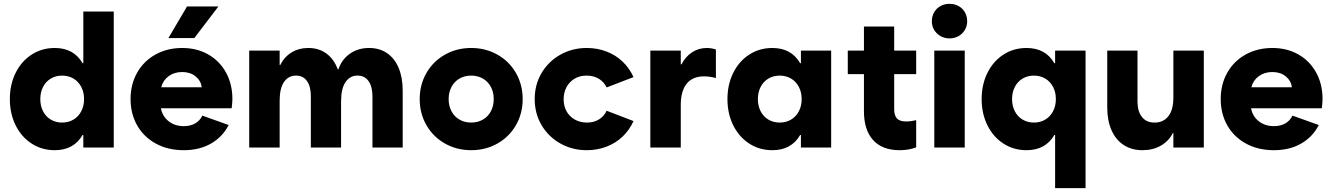

<svg xmlns="http://www.w3.org/2000/svg" viewBox="-20 -767 6925 998"><path d="M413.1 0V-65.4H409.2Q363.3 13.7 264.6 13.7Q197.3 13.7 144 -21Q90.8 -55.7 61 -116.2Q31.2 -176.8 31.2 -252Q31.2 -327.1 61 -387.7Q90.8 -448.2 144 -482.9Q197.3 -517.6 264.6 -517.6Q363.3 -517.6 409.2 -438.5H413.1V-707H571.3V0ZM417 -252Q417 -287.6 402.3 -315.4Q387.7 -343.3 361.8 -358.6Q335.9 -374 302.7 -374Q270 -374 244.1 -358.6Q218.3 -343.3 203.9 -315.4Q189.5 -287.6 189.5 -252Q189.5 -216.3 203.9 -188.5Q218.3 -160.6 244.1 -145.3Q270 -129.9 302.7 -129.9Q335.9 -129.9 361.8 -145.3Q387.7 -160.6 402.3 -188.5Q417 -216.3 417 -252Z M658.7 -252Q658.7 -329.1 693.1 -389.6Q727.5 -450.2 788.8 -483.9Q850.1 -517.6 927.2 -517.6Q1003.4 -517.6 1062.5 -483.9Q1121.6 -450.2 1154.8 -389.9Q1188 -329.6 1188 -252Q1187 -223.6 1184.1 -204.1H816.4Q824.2 -162.1 856.7 -136.7Q889.2 -111.3 935.1 -111.3Q969.7 -111.3 994.4 -125.5Q1019 -139.6 1031.7 -166L1168.5 -117.2Q1137.2 -55.7 1077.1 -21Q1017.1 13.7 935.1 13.7Q853 13.7 790.3 -20.5Q727.5 -54.7 693.1 -115Q658.7 -175.3 658.7 -252ZM1028.8 -313.5Q1023.9 -348.1 996.3 -370.4Q968.8 -392.6 927.2 -392.6Q886.2 -392.6 856.9 -371.3Q827.6 -350.1 817.9 -313.5ZM855.5 -569.3 952.1 -733.4H1115.2L990.2 -569.3Z M1275.4 -503.9H1433.6V-428.7H1436.5Q1457 -470.7 1495.1 -494.1Q1533.2 -517.6 1583 -517.6Q1637.7 -517.6 1677 -488.5Q1716.3 -459.5 1735.8 -406.2H1738.8Q1755.9 -457.5 1798.3 -487.5Q1840.8 -517.6 1898.4 -517.6Q1952.6 -517.6 1991.9 -490.7Q2031.2 -463.9 2052.2 -413.8Q2073.2 -363.8 2073.2 -295.9V0H1916V-268.6Q1915.5 -318.4 1895 -346.4Q1874.5 -374.5 1837.9 -374Q1800.3 -374.5 1776.9 -341.6Q1753.4 -308.6 1752.9 -242.2V0H1595.7V-268.6Q1595.7 -318.4 1575.2 -346.4Q1554.7 -374.5 1518.6 -374Q1480.5 -374.5 1457.3 -342.5Q1434.1 -310.5 1433.6 -245.6V0H1275.4Z M2161.6 -252Q2161.6 -326.7 2196.5 -387.5Q2231.4 -448.2 2292.7 -482.9Q2354 -517.6 2429.2 -517.6Q2504.4 -517.6 2565.7 -482.9Q2627 -448.2 2661.9 -387.5Q2696.8 -326.7 2696.8 -252Q2696.8 -177.2 2661.9 -116.5Q2627 -55.7 2565.7 -21Q2504.4 13.7 2429.2 13.7Q2354 13.7 2292.7 -21Q2231.4 -55.7 2196.5 -116.5Q2161.6 -177.2 2161.6 -252ZM2546.4 -252Q2546.4 -287.6 2531.5 -315.4Q2516.6 -343.3 2490 -358.6Q2463.4 -374 2429.2 -374Q2395 -374 2368.4 -358.6Q2341.8 -343.3 2326.9 -315.4Q2312 -287.6 2312 -252Q2312 -216.3 2326.9 -188.5Q2341.8 -160.6 2368.4 -145.3Q2395 -129.9 2429.2 -129.9Q2463.4 -129.9 2490 -145.3Q2516.6 -160.6 2531.5 -188.5Q2546.4 -216.3 2546.4 -252Z M2759.3 -252Q2759.3 -326.7 2794.9 -387.2Q2830.6 -447.8 2892.6 -482.7Q2954.6 -517.6 3029.8 -517.6Q3085 -517.6 3133.1 -499Q3181.2 -480.5 3216.8 -446.3Q3252.4 -412.1 3272.9 -366.2L3133.3 -312.5Q3119.1 -341.8 3092.3 -357.9Q3065.4 -374 3028.8 -374Q2994.1 -374 2967 -358.2Q2939.9 -342.3 2924.8 -314.2Q2909.7 -286.1 2909.7 -251Q2909.7 -215.3 2925.3 -187.7Q2940.9 -160.2 2968.8 -145Q2996.6 -129.9 3031.7 -129.9Q3066.4 -129.9 3093.3 -146.2Q3120.1 -162.6 3133.3 -191.4L3272.9 -137.7Q3252.4 -91.8 3216.8 -57.6Q3181.2 -23.4 3133.1 -4.9Q3085 13.7 3029.8 13.7Q2954.6 13.7 2892.6 -21.2Q2830.6 -56.2 2794.9 -116.7Q2759.3 -177.2 2759.3 -252Z M3360.4 -503.9H3518.6V-432.6H3522.5Q3543 -472.7 3577.1 -495.1Q3611.3 -517.6 3654.3 -517.6Q3677.2 -517.6 3701.2 -509.8V-361.3Q3669.9 -370.1 3639.6 -370.1Q3580.6 -370.1 3549.8 -332.5Q3519 -294.9 3518.6 -223.1V0H3360.4Z M4147 -252Q4147 -287.6 4132.3 -315.4Q4117.7 -343.3 4091.8 -358.6Q4065.9 -374 4032.7 -374Q4000 -374 3974.1 -358.6Q3948.2 -343.3 3933.8 -315.4Q3919.4 -287.6 3919.4 -252Q3919.4 -216.3 3933.8 -188.5Q3948.2 -160.6 3974.1 -145.3Q4000 -129.9 4032.7 -129.9Q4065.9 -129.9 4091.8 -145.3Q4117.7 -160.6 4132.3 -188.5Q4147 -216.3 4147 -252ZM4143.1 0V-65.4H4139.2Q4093.3 13.7 3994.6 13.7Q3927.2 13.7 3874 -21Q3820.8 -55.7 3791 -116.2Q3761.2 -176.8 3761.2 -252Q3761.2 -327.1 3791 -387.7Q3820.8 -448.2 3874 -482.9Q3927.2 -517.6 3994.6 -517.6Q4093.3 -517.6 4139.2 -438.5H4143.1V-503.9H4300.3V0Z M4386.7 -503.9H4470.7V-628.9H4627.9V-503.9H4742.2V-381.8H4627.9V-200.2Q4627.9 -166.5 4642.3 -151.1Q4656.7 -135.7 4689.5 -135.7Q4714.8 -135.7 4742.2 -142.6V-1Q4703.6 13.7 4656.2 13.7Q4565.9 13.7 4518.1 -39.1Q4470.2 -91.8 4470.7 -191.4V-381.8H4386.7Z M4836.4 -503.9H4994.6V0H4836.4ZM4823.7 -657.2Q4823.7 -682.6 4835.7 -703.4Q4847.7 -724.1 4868.7 -735.6Q4889.6 -747.1 4915.5 -747.1Q4941.4 -747.1 4962.4 -735.6Q4983.4 -724.1 4995.4 -703.4Q5007.3 -682.6 5007.3 -657.2Q5007.3 -631.8 4995.4 -611.6Q4983.4 -591.3 4962.4 -579.3Q4941.4 -567.4 4915.5 -567.4Q4889.6 -567.4 4868.7 -579.3Q4847.7 -591.3 4835.7 -611.6Q4823.7 -631.8 4823.7 -657.2Z M5464.4 210.9V-65.4H5460.4Q5414.6 13.7 5315.9 13.7Q5248.5 13.7 5195.3 -21Q5142.1 -55.7 5112.3 -116.2Q5082.5 -176.8 5082.5 -252Q5082.5 -327.1 5112.3 -387.7Q5142.1 -448.2 5195.3 -482.9Q5248.5 -517.6 5315.9 -517.6Q5414.6 -517.6 5460.4 -438.5H5464.4V-503.9H5622.6V210.9ZM5468.3 -252Q5468.3 -287.6 5453.6 -315.4Q5439 -343.3 5413.1 -358.6Q5387.2 -374 5354 -374Q5321.3 -374 5295.4 -358.6Q5269.5 -343.3 5255.1 -315.4Q5240.7 -287.6 5240.7 -252Q5240.7 -216.3 5255.1 -188.5Q5269.5 -160.6 5295.4 -145.3Q5321.3 -129.9 5354 -129.9Q5387.2 -129.9 5413.1 -145.3Q5439 -160.6 5453.6 -188.5Q5468.3 -216.3 5468.3 -252Z M6237.3 0H6079.1V-75.2H6076.2Q6054.7 -33.2 6013.7 -9.8Q5972.7 13.7 5918.9 13.7Q5862.3 13.7 5821 -13.2Q5779.8 -40 5757.6 -90.1Q5735.4 -140.1 5735.4 -208V-503.9H5892.6V-235.4Q5893.6 -185.5 5917 -157.5Q5940.4 -129.4 5981.4 -129.9Q6025.4 -129.4 6052 -161.6Q6078.6 -193.8 6079.1 -258.8V-503.9H6237.3Z M6325.2 -252Q6325.2 -329.1 6359.6 -389.6Q6394 -450.2 6455.3 -483.9Q6516.6 -517.6 6593.8 -517.6Q6669.9 -517.6 6729 -483.9Q6788.1 -450.2 6821.3 -389.9Q6854.5 -329.6 6854.5 -252Q6853.5 -223.6 6850.6 -204.1H6482.9Q6490.7 -162.1 6523.2 -136.7Q6555.7 -111.3 6601.6 -111.3Q6636.2 -111.3 6660.9 -125.5Q6685.5 -139.6 6698.2 -166L6835 -117.2Q6803.7 -55.7 6743.7 -21Q6683.6 13.7 6601.6 13.7Q6519.5 13.7 6456.8 -20.5Q6394 -54.7 6359.6 -115Q6325.2 -175.3 6325.2 -252ZM6695.3 -313.5Q6690.4 -348.1 6662.8 -370.4Q6635.3 -392.6 6593.8 -392.6Q6552.7 -392.6 6523.4 -371.3Q6494.1 -350.1 6484.4 -313.5Z"/></svg>

Font: Wanted Sans ExtraBold
Style: Regular
Weight: 800
Designer: Original Design by Kil Hyung-jin and Kang Hanbin, Wanted Lab, Inc; Hangeul from Source Han Sans by Jang Soo-young and Ka
Foundry: Wanted Lab, Inc.
Version: Version 1.003